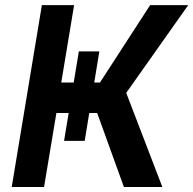

<svg xmlns="http://www.w3.org/2000/svg" viewBox="-20 -748 773 768"><path d="M295.4 -542.5H377.4L318.8 -184.6H236.3ZM26.9 0 147.5 -727.5H276.4L225.1 -418H379.9L580.6 -727.5H732.9L484.9 -376.5L629.4 0H475.6L368.7 -295.9H205.6L156.2 0Z"/></svg>

Font: Inter 16pt SemiBold
Style: Italic
Weight: 600
Italic angle: -9.3988°
Version: Version 4.001;git-66647c0bb